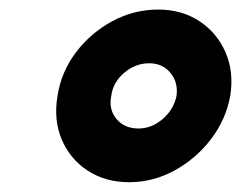

<svg xmlns="http://www.w3.org/2000/svg" viewBox="-20 -748 501 396"><path d="M246.4 -372.2Q197.1 -372.2 160.5 -396.3Q123.9 -420.5 107.1 -460.9Q90.2 -501.4 98.7 -550.4Q106.2 -599.8 136.7 -640.1Q167.3 -680.4 211.8 -704.4Q256.4 -728.3 306.1 -728.3Q354.8 -728.3 391.2 -704.4Q427.6 -680.4 445.1 -640.1Q462.7 -599.8 454.9 -550.4Q446 -501.4 415.1 -460.9Q384.2 -420.5 339.8 -396.3Q295.5 -372.2 246.4 -372.2ZM265.6 -483Q293 -483 315.7 -502.7Q338.4 -522.4 344.1 -550.4Q347.7 -578.5 331.3 -598Q315 -617.5 287.6 -617.5Q259.6 -617.5 236.3 -598Q213.1 -578.5 209.5 -550.4Q203.8 -522.4 220.2 -502.7Q236.5 -483 265.6 -483Z"/></svg>

Font: Inter UI Extra Bold
Style: Italic
Weight: 800
Italic angle: 9.39999°
Designer: Rasmus Andersson
Foundry: rsms
Version: 3.2;8d6f07862